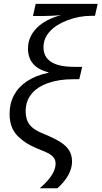

<svg xmlns="http://www.w3.org/2000/svg" viewBox="-20 -780 528 998"><path d="M257.8 114.7Q269 91.3 269 69.8Q269 49.8 256.1 35.4Q243.2 21 213.9 8.8L212.4 7.8Q164.1 -10.7 137.5 -24.9Q110.8 -39.1 88.4 -58.1Q59.1 -81.1 44.4 -112.5Q29.8 -144 29.8 -189Q29.8 -242.2 52.7 -285.2Q75.7 -328.1 119.6 -357.4Q166 -388.2 231.9 -401.9V-404.3Q179.2 -417 152.3 -448.2Q125.5 -479.5 125.5 -527.3Q125.5 -588.4 170.7 -634.3Q215.8 -680.2 297.4 -701.2Q243.2 -696.8 200.2 -696.8H151.4L165.5 -759.8H487.8L473.6 -697.8H456.1Q392.6 -697.8 332.3 -675.3Q272 -652.8 239.7 -617.2Q206.1 -581.5 206.1 -534.7Q206.1 -432.6 365.7 -432.6H407.2L392.1 -368.2H358.9Q285.6 -368.2 228.3 -347.7Q170.9 -327.1 142.6 -290Q113.3 -253.4 113.3 -200.7Q113.3 -158.2 134.8 -130.9Q156.2 -103.5 210 -83Q255.9 -64.5 289.6 -44.4Q323.7 -23.4 339.1 1.2Q354.5 25.9 354.5 60.5Q354.5 94.2 335.2 129.6Q315.9 165 278.3 198.7H186.5Q237.8 155.3 257.8 114.7Z"/></svg>

Font: Viking Open Sans
Style: Italic
Weight: 400
Italic angle: -12°
Foundry: Ascender Corporation
Version: Version 2.000